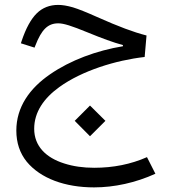

<svg xmlns="http://www.w3.org/2000/svg" viewBox="-20 -458 707 803"><path d="M356.4 111.8 420.9 47.4 356.4 -16.6 292.5 47.4ZM223.6 -437.5C188 -437.5 157.7 -425.8 133.8 -402.3C109.9 -378.9 88.4 -340.3 70.3 -286.1L67.4 -276.9L124.5 -258.8L127.9 -267.6C153.8 -334.5 180.2 -360.4 223.6 -360.4C246.6 -360.4 278.8 -350.1 346.7 -322.3C408.7 -296.9 452.6 -280.8 494.1 -269.5V-264.6C384.3 -246.6 274.4 -206.1 189 -147C103 -87.9 48.3 -9.3 48.3 87.9C48.3 139.2 63 182.6 91.8 218.3C149.9 288.6 252.4 325.7 373.5 325.7C458 325.7 547.4 306.2 629.9 268.6L594.7 199.2C527.3 229 453.6 243.7 374 243.7C328.1 243.7 286.1 237.8 248.5 225.6C172.4 201.7 123 153.3 123 80.6C123 10.7 163.6 -47.4 228 -93.8C323.2 -162.6 464.8 -206.1 585 -219.7L592.8 -309.6C564 -316.9 534.2 -326.7 502.9 -338.4C471.2 -350.1 431.6 -366.7 384.3 -387.7C341.8 -406.7 309.1 -419.9 285.2 -427.2C261.2 -434.1 240.7 -437.5 223.6 -437.5Z"/></svg>

Font: Estedad Regular
Style: Regular
Weight: 400
Designer: Amin Abedi
Version: Version 7.3